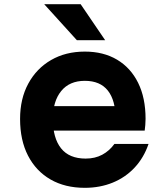

<svg xmlns="http://www.w3.org/2000/svg" viewBox="-20 -881 790 920"><path d="M207.3 -372.4H583.5L533.9 -310.9Q533.9 -400.1 496.8 -446.9Q459.8 -493.7 386.5 -493.7Q312.9 -493.7 273.1 -444.6Q233.3 -395.6 233.3 -310.9Q233.3 -220.1 272.3 -170.6Q311.4 -121.1 390.5 -121.1Q435.4 -121.1 470 -139.7Q504.5 -158.3 528.3 -191.4H691.8Q669.3 -125.5 625.4 -78.3Q581.4 -31 520.3 -6Q459.3 19 386.1 19Q291.6 19 222 -21.1Q152.4 -61.3 114.3 -135.1Q76.2 -209 76.2 -310.9Q76.2 -407.9 115.6 -480.4Q154.9 -552.9 224.7 -593.3Q294.6 -633.8 386.5 -633.8Q475.7 -633.8 541 -595Q606.3 -556.1 641.9 -484Q677.5 -411.9 677.5 -311.5Q677.5 -296.7 676.2 -281.8Q675 -266.8 673.3 -255.1H207.3ZM483.8 -688.5H348.2L191.9 -860.8H366.5Z"/></svg>

Font: Martian Mono SemiExpanded
Style: Regular
Weight: 400
Width: 6
Monospace: yes
Designer: Roman Shamin
Foundry: Evil Martians
Version: Version 1.000